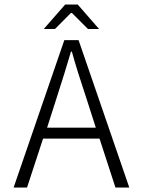

<svg xmlns="http://www.w3.org/2000/svg" viewBox="-20 -840 640 860"><path d="M175.8 -710 272 -819.8H328.1L423.8 -710H374L301.8 -782.2H297.9L226.1 -710ZM41 0 268.1 -660.2H332L559.1 0H497.1L425.8 -219.2H172.9L101.1 0ZM190.9 -268.1H409.2L372.1 -383.8Q325.2 -523.9 301.8 -608.9H297.9Q275.4 -530.8 228 -383.8Z"/></svg>

Font: Office Code Pro Light
Style: Regular
Weight: 300
Designer: Nathan Rutzky & Paul D. Hunt
Foundry: Adobe Systems Incorporated
Version: Version 1.004;PS 001.004;hotconv 1.0.70;makeotf.lib2.5.58329